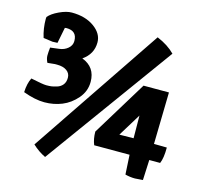

<svg xmlns="http://www.w3.org/2000/svg" viewBox="-110 -869 1056 1007"><g transform="rotate(15 418.5 -365.0)"><path d="M746 3 703 6Q677 6 650 -1L644 -107H452Q439 -138 439 -178L621 -476H759Q759 -474 753 -195L823 -194Q823 -136 810 -107H751ZM642 -196 641 -319 565 -195Q611 -195 642 -196ZM35 -682 36 -692Q53 -713 91.5 -731Q130 -749 159 -749Q233 -749 281 -714.5Q329 -680 329 -632Q329 -569 274 -531Q348 -503 348 -423Q348 -372 314 -332.5Q280 -293 235.5 -275Q191 -257 140.5 -257Q90 -257 25 -281Q27 -329 43 -360Q109 -346 127 -346Q145 -346 155.5 -347.5Q166 -349 184.5 -354.5Q203 -360 215 -374.5Q227 -389 227 -413Q227 -437 207.5 -451Q188 -465 155 -465H143L103 -461Q93 -481 93 -498Q93 -515 96 -542L144 -548Q171 -551 190.5 -567.5Q210 -584 210 -608Q210 -663 153 -663L144 -662L127 -576L100 -575L50 -582Q35 -629 35 -682ZM724 -677 219 19Q181 1 148 -30L627 -740Q687 -715 724 -677Z"/></g></svg>

Font: Inika
Style: Bold
Weight: 700
Version: Version 1.001